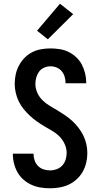

<svg xmlns="http://www.w3.org/2000/svg" viewBox="-20 -1003 540 1031"><path d="M249 8Q223 8 198 4Q173 0 149.5 -10.5Q126 -21 106.5 -38Q87 -55 74.5 -77Q62 -99 55.5 -124Q49 -149 49 -175V-178H160V-176Q160 -159 166 -141.5Q172 -124 184.5 -111.5Q197 -99 214 -93.5Q231 -88 249 -88Q267 -88 284.5 -94.5Q302 -101 314.5 -114.5Q327 -128 332.5 -146Q338 -164 338 -182Q338 -206 327.5 -229Q317 -252 300 -269.5Q283 -287 261.5 -299.5Q240 -312 219 -324.5Q198 -337 178 -351Q158 -365 140 -382Q122 -399 106.5 -418Q91 -437 80.5 -459Q70 -481 64.5 -505Q59 -529 59 -554Q59 -579 64.5 -604Q70 -629 82 -651.5Q94 -674 112 -692.5Q130 -711 152.5 -722.5Q175 -734 200.5 -738.5Q226 -743 251 -743Q276 -743 301 -739Q326 -735 348.5 -724Q371 -713 389.5 -695.5Q408 -678 419.5 -656Q431 -634 437 -609.5Q443 -585 443 -560V-556H332V-558Q332 -575 327 -591.5Q322 -608 311 -621Q300 -634 284 -640.5Q268 -647 251 -647Q234 -647 217.5 -640Q201 -633 190.5 -619Q180 -605 175 -588Q170 -571 170 -553Q170 -529 180 -506Q190 -483 207.5 -465.5Q225 -448 246 -435.5Q267 -423 288 -410.5Q309 -398 329.5 -384Q350 -370 368 -353.5Q386 -337 401 -317.5Q416 -298 427 -276Q438 -254 443.5 -230Q449 -206 449 -181Q449 -155 443 -129.5Q437 -104 424.5 -81.5Q412 -59 392.5 -41Q373 -23 349.5 -12Q326 -1 300.5 3.5Q275 8 249 8ZM237 -792 179 -838 302 -983 373 -927Z"/></svg>

Font: Iosevka Curly
Style: Bold
Weight: 700
Monospace: yes
Designer: Belleve Invis
Foundry: Belleve Invis
Version: Version 22.1.2; ttfautohint (v1.8.4)